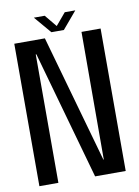

<svg xmlns="http://www.w3.org/2000/svg" viewBox="-87 -838 650 896"><g transform="rotate(-10 238.0 -389.5)"><path d="M26 0H116V-608.5H119L290 0H435V-675H344.5L343.5 -70.5H341.5L171 -675H26ZM206 -698H265L333.5 -779H283.5L235.5 -722L188.5 -779H137Z"/></g></svg>

Font: Anybody Condensed
Style: Regular
Weight: 400
Width: 3
Designer: Tyler Finck
Foundry: Etcetera Type Company
Version: Version 1.113;gftools[0.9.25]